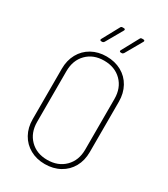

<svg xmlns="http://www.w3.org/2000/svg" viewBox="-218 -999 971 1107"><g transform="rotate(30 267.0 -445.5)"><path d="M77 -182V-517Q77 -573 101 -616.5Q125 -660 168 -684Q211 -708 266 -708Q322 -708 365.5 -684Q409 -660 433 -616.5Q457 -573 457 -517V-182Q457 -126 433 -83Q409 -40 365.5 -16Q322 8 266 8Q211 8 168 -16Q125 -40 101 -83Q77 -126 77 -182ZM427 -181V-518Q427 -591 382.5 -635.5Q338 -680 266 -680Q195 -680 151 -635.5Q107 -591 107 -518V-181Q107 -109 151 -64.5Q195 -20 266 -20Q338 -20 382.5 -64.5Q427 -109 427 -181ZM188 -780 249 -892Q252 -899 261 -899H270Q276 -899 278 -895.5Q280 -892 277 -887L213 -775Q208 -768 201 -768H195Q189 -768 187 -771.5Q185 -775 188 -780ZM318 -780 379 -892Q382 -899 391 -899H400Q406 -899 408 -895.5Q410 -892 407 -887L343 -775Q338 -768 331 -768H325Q319 -768 317 -771.5Q315 -775 318 -780Z"/></g></svg>

Font: Barlow Semi Condensed Thin
Style: Regular
Weight: 250
Width: 4
Designer: Jeremy Tribby
Foundry: Tribby Type
Version: Version 1.408